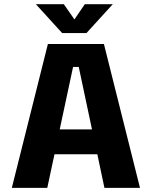

<svg xmlns="http://www.w3.org/2000/svg" viewBox="-20 -914 750 934"><path d="M488 0 453.5 -163.5H245L210 0H37.5L213 -700H485.5L661 0ZM335.5 -588.5 270.5 -284.5H427.5L363 -588.5ZM528.5 -893.5 400.5 -753H282.5L154.5 -893.5H290.5L342 -819.5L392.5 -893.5Z"/></svg>

Font: League Mono
Style: Bold
Weight: 700
Width: 6
Designer: Tyler Finck
Foundry: The League of Moveable Type / Tyler Finck
Version: Version 2.300;RELEASE